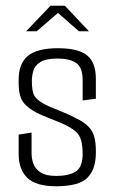

<svg xmlns="http://www.w3.org/2000/svg" viewBox="-20 -643 400 669"><path d="M176 6Q105 6 75 -23.5Q45 -53 45 -106V-174L90 -181V-108Q90 -89 97 -71Q104 -53 122.5 -41.5Q141 -30 176 -30Q219 -30 243.5 -45Q268 -60 268 -108Q268 -150 255.5 -170.5Q243 -191 207 -208Q201 -211 187 -217Q173 -223 157 -229Q141 -235 127.5 -241Q114 -247 108 -250Q84 -263 70 -276.5Q56 -290 50.5 -308.5Q45 -327 45 -353V-365Q45 -422 77.5 -448.5Q110 -475 182 -475Q253 -475 283.5 -450Q314 -425 314 -369V-299L268 -293V-364Q268 -408 245.5 -423.5Q223 -439 180 -439Q139 -439 120 -426.5Q101 -414 96 -396Q91 -378 91 -362Q91 -325 99.5 -310Q108 -295 133 -281Q146 -274 164.5 -266.5Q183 -259 202.5 -251Q222 -243 237 -235Q281 -215 297.5 -190.5Q314 -166 314 -119V-110Q314 -53 284.5 -23.5Q255 6 176 6ZM71 -534 156 -623H206L290 -534H255L182 -598L108 -534Z"/></svg>

Font: Smooch Sans Thin
Style: Regular
Weight: 400
Version: Version 1.010